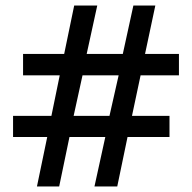

<svg xmlns="http://www.w3.org/2000/svg" viewBox="-20 -671 692 691"><path d="M113 0 150 -178H27V-254H165L195 -400H63V-477H211L247 -651H330L292 -477H422L460 -651H539L502 -477H624V-400H486L455 -254H590V-178H439L402 0H320L359 -178H230L193 0ZM245 -254H374L407 -400H277Z"/></svg>

Font: Noto Sans Telugu Medium
Style: Regular
Weight: 500
Designer: Jelle Bosma - Monotype Design Team
Foundry: Monotype Imaging Inc.
Version: Version 2.005; ttfautohint (v1.8.4.7-5d5b)